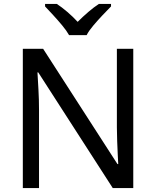

<svg xmlns="http://www.w3.org/2000/svg" viewBox="-20 -964 800 984"><path d="M663 0H558L176 -593H172Q174 -558 177 -506Q180 -454 180 -399V0H97V-714H201L582 -123H586Q585 -139 583.5 -171Q582 -203 580.5 -241Q579 -279 579 -311V-714H663ZM334 -784Q321 -807 299 -833.5Q277 -860 253 -886Q229 -912 211 -931V-944H271Q297 -927 325 -903Q353 -879 378 -852Q405 -879 433 -903Q461 -927 487 -944H549V-931Q530 -912 505.5 -886Q481 -860 458.5 -833.5Q436 -807 424 -784Z"/></svg>

Font: Noto Sans Tirhuta
Style: Regular
Weight: 400
Designer: Monotype Design Team
Foundry: Monotype Imaging Inc.
Version: Version 2.003; ttfautohint (v1.8.4.7-5d5b)